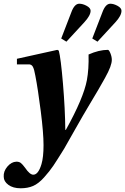

<svg xmlns="http://www.w3.org/2000/svg" viewBox="-34 -770 673 1032"><path d="M295 -563 349 -703Q366 -750 392 -750Q411 -750 432 -738.5Q453 -727 453 -712Q453 -687 419 -650L323 -546ZM462 -563 516 -703Q533 -750 559 -750Q577 -750 598 -738.5Q619 -727 619 -712Q619 -686 586 -650L490 -546ZM-14 180Q-16 151 5.5 125.5Q27 100 54 99Q69 99 78 106Q87 113 101 132Q126 169 145 169Q172 169 189 112Q200 75 200 10Q200 -55 185 -173Q170 -291 156 -363Q150 -398 142.5 -411.5Q135 -425 119 -424H57V-454L274 -502L282 -498Q293 -457 304.5 -320Q316 -183 317 -72H320Q415 -243 433 -339Q444 -398 442 -477Q498 -502 546 -502Q552 -502 559.5 -483.5Q567 -465 567 -448Q567 -433 558.5 -409.5Q550 -386 529 -348.5Q508 -311 494 -287Q480 -263 450 -213Q415 -155 366 -68Q317 19 311 29Q272 92 252.5 121Q233 150 203 183.5Q173 217 144 229.5Q115 242 77 242Q36 242 11 223.5Q-14 205 -14 180Z"/></svg>

Font: Heuristica
Style: Bold Italic
Weight: 700
Italic angle: -13°
Version: Version 1.0.2